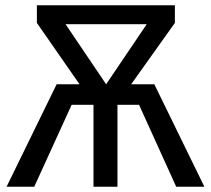

<svg xmlns="http://www.w3.org/2000/svg" viewBox="-20 -709 801 729"><path d="M478 -389 644 -622V-689H120V-622L282 -389H195L5 0H110L252 -311H335V0H426V-311H508L649 0H756L566 -389ZM537 -617 383 -389 229 -617Z"/></svg>

Font: Fira Sans
Style: Regular
Weight: 400
Designer: Carrois Corporate & Edenspiekermann AG
Foundry: Carrois Corporate GbR & Edenspiekermann AG
Version: Version 4.203